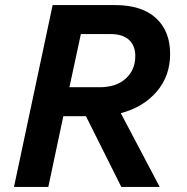

<svg xmlns="http://www.w3.org/2000/svg" viewBox="-20 -735 736 755"><path d="M35 0 187 -715H433Q537 -715 593 -664Q649 -613 649 -523Q649 -436 596 -374.5Q543 -313 455 -290L608 0H457L318 -278H229L170 0ZM415 -601H298L253 -392H372Q437 -392 474.5 -426Q512 -460 512 -515Q512 -555 487.5 -578Q463 -601 415 -601Z"/></svg>

Font: Wix Madefor Text
Style: Bold Italic
Weight: 700
Italic angle: -12°
Designer: Dalton Maag Ltd
Foundry: Dalton Maag Ltd
Version: Version 3.100